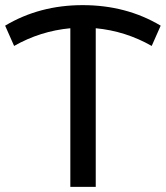

<svg xmlns="http://www.w3.org/2000/svg" viewBox="-24 -728 646 748"><path d="M567 -549 602 -628C512.7 -681.3 411.3 -708 298 -708C186 -708 85.3 -681.3 -4 -628L31 -549C99 -587.7 172 -610.7 250 -618V0H349V-618C426.3 -610.7 499 -587.7 567 -549Z"/></svg>

Font: ICO Headline
Style: Regular
Weight: 500
Designer: Julieta Ulanovsky
Foundry: Julieta Ulanovsky
Version: Version 7.200